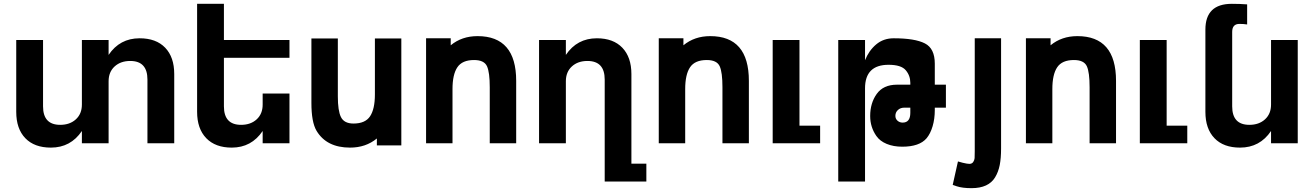

<svg xmlns="http://www.w3.org/2000/svg" viewBox="-20 -749 6871 1004"><path d="M661.1 -430.2Q610.8 -430.2 579.3 -401.4Q547.9 -372.6 547.9 -324.2V0H408.2V-64Q349.6 22.9 246.1 22.9Q159.7 22.9 112.3 -26.4Q64.9 -75.7 64.9 -164.1V-540H205.1V-192.9Q205.1 -96.2 294.9 -96.2Q345.2 -96.2 376.7 -125Q408.2 -153.8 408.2 -202.1V-540H547.9V-461.9Q606.4 -548.8 710 -548.8Q796.4 -548.8 843.8 -499.5Q891.1 -450.2 891.1 -361.8V0H751V-333Q751 -430.2 661.1 -430.2Z M1240.7 -96.2Q1291 -96.2 1322.3 -125Q1353.5 -153.8 1353.5 -202.1V-259.8H1493.7V0H1353.5V-64Q1294.9 22.9 1191.9 22.9Q1106 22.9 1058.3 -26.6Q1010.7 -76.2 1010.7 -164.1V-729H1150.9V-540H1493.7V-446.8H1150.9V-192.9Q1150.9 -96.2 1240.7 -96.2Z M1828.6 -103Q1890.1 -103 1915.3 -141.1Q1940.4 -179.2 1940.4 -254.9V-547.9H2078.6V11.2H1950.7V-24.9Q1892.6 22.9 1810.5 22.9Q1688 22.9 1635.3 -64.9Q1608.4 -109.9 1608.4 -210.9V-547.9H1746.6V-245.1Q1746.6 -169.9 1762.7 -137.2Q1779.3 -103 1828.6 -103Z M2459 -435.1Q2397 -435.1 2371.6 -397.2Q2346.2 -359.4 2346.2 -283.2V0H2208V-548.8H2336.9V-512.2Q2395 -560.1 2477.1 -560.1Q2679.2 -560.1 2679.2 -326.2V0H2541V-293Q2541 -370.1 2526.9 -401.9Q2512.2 -435.1 2459 -435.1Z M3051.8 -430.2Q3001.5 -430.2 2970.2 -401.4Q2939 -372.6 2939 -324.2V0H2798.8V-540H2939V-461.9Q2997.6 -548.8 3101.1 -548.8Q3187 -548.8 3234.4 -499.3Q3281.7 -449.7 3281.7 -361.8V106.9H3359.9V200.2H3142.1V-333Q3142.1 -430.2 3051.8 -430.2Z M3675.8 -435.1Q3613.8 -435.1 3588.4 -397.2Q3563 -359.4 3563 -283.2V0H3424.8V-548.8H3553.7V-512.2Q3611.8 -560.1 3693.8 -560.1Q3896 -560.1 3896 -326.2V0H3757.8V-293Q3757.8 -370.1 3743.7 -401.9Q3729 -435.1 3675.8 -435.1Z M4160.6 -540V-91.8H4268.6V0H4020.5V-540Z M4503.4 -434.1Q4523.4 -484.4 4561.5 -516.6Q4599.6 -548.8 4653.3 -548.8Q4764.2 -548.8 4816.4 -522Q4868.2 -495.6 4868.2 -416V-306.2H4926.3V-186H4868.2V-173.8Q4868.2 -127.4 4856.7 -88.6Q4845.2 -49.8 4825.2 -25.9Q4787.6 18.1 4698.2 18.1Q4651.9 18.1 4616.5 3.4Q4581.1 -11.2 4562.5 -38.1Q4530.3 -84.5 4530.3 -142.1Q4530.3 -210 4564.5 -257.8Q4599.1 -306.2 4670.4 -306.2H4740.2V-315.9Q4740.2 -353.5 4716.3 -381.8Q4692.4 -410.2 4626.5 -410.2Q4503.4 -410.2 4503.4 -287.1V200.2H4363.3V-540H4503.4ZM4662.1 -143.1Q4662.1 -127.9 4673.1 -117.9Q4684.1 -107.9 4700.2 -107.9Q4740.2 -107.9 4740.2 -159.2V-186H4708.5Q4688.5 -186 4675.3 -173.8Q4662.1 -161.6 4662.1 -143.1Z M5048.8 107.9Q5062.5 107.9 5069.1 98.1Q5075.7 88.4 5076.4 77.9Q5077.1 67.4 5077.1 42.5Q5077.1 34.7 5077.1 30.8V-548.8H5214.8V27.8Q5214.8 77.6 5207.8 113.8Q5200.7 149.9 5183.6 178.2Q5166.5 206.5 5135.7 220.7Q5105 234.9 5060.1 234.9Q5012.7 234.9 4982.9 225.1L4961.9 217.8L4989.3 95.2L5014.2 102.1Q5038.1 107.9 5048.8 107.9Z M5595.7 -435.1Q5533.7 -435.1 5508.3 -397.2Q5482.9 -359.4 5482.9 -283.2V0H5344.7V-548.8H5473.6V-512.2Q5531.7 -560.1 5613.8 -560.1Q5815.9 -560.1 5815.9 -326.2V0H5677.7V-293Q5677.7 -370.1 5663.6 -401.9Q5648.9 -435.1 5595.7 -435.1Z M6080.6 -540V-91.8H6188.5V0H5940.4V-540Z M6513.2 -96.2Q6563.5 -96.2 6595 -125Q6626.5 -153.8 6626.5 -202.1V-540H6766.1V0H6626.5V-64Q6567.9 22.9 6464.4 22.9Q6377.9 22.9 6330.6 -26.4Q6283.2 -75.7 6283.2 -164.1V-594.2Q6283.2 -729 6421.4 -729Q6462.9 -729 6501.5 -726.1V-621.1Q6482.9 -624 6461.4 -624Q6423.3 -624 6423.3 -582V-192.9Q6423.3 -96.2 6513.2 -96.2Z"/></svg>

Font: Miedinger*
Style: Bold
Weight: 700
Version: Version 001.000